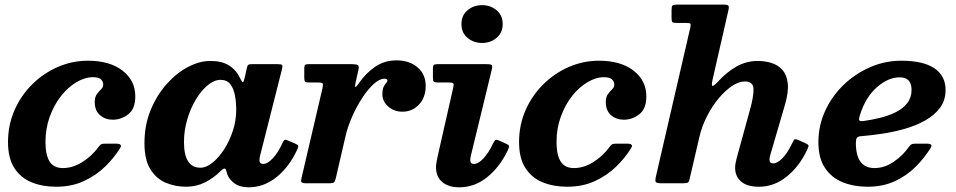

<svg xmlns="http://www.w3.org/2000/svg" viewBox="-20 -800 4172 838"><path d="M570.5 -379.5Q570.5 -325 539.8 -301.2Q509 -277.5 472 -277.5Q440 -277.5 416.8 -297Q393.5 -316.5 393.5 -355.5Q393.5 -376.5 402.8 -389Q412 -401.5 421.2 -410.5Q430.5 -419.5 430.5 -429.5Q430.5 -444 420.8 -453.5Q411 -463 385.5 -463Q350 -463 313.5 -441.2Q277 -419.5 246.5 -381Q216 -342.5 197.2 -291Q178.5 -239.5 178.5 -180Q178.5 -124.5 196.2 -95.5Q214 -66.5 254.5 -66.5Q298 -66.5 339.8 -93Q381.5 -119.5 409.5 -158Q415 -165.5 419.8 -169.2Q424.5 -173 438.5 -173H485.5Q516.5 -173 504.5 -154Q478.5 -111.5 439 -73Q399.5 -34.5 346.2 -9.8Q293 15 225 15Q165 15 117.5 -4.5Q70 -24 42.5 -66.8Q15 -109.5 15 -180Q15 -255 43.5 -319.5Q72 -384 121.2 -432.5Q170.5 -481 233 -508Q295.5 -535 363.5 -535Q459 -535 514.8 -491.8Q570.5 -448.5 570.5 -379.5Z M1276.5 -145.5Q1242 -71.5 1187 -27Q1132 17.5 1065 17.5Q1028 17.5 1004.8 1.2Q981.5 -15 972 -39Q970 -47 968.5 -51.5Q967 -56 966 -59.5Q962.5 -65.5 958 -64.2Q953.5 -63 944.5 -55Q914 -24 875.8 -4.5Q837.5 15 792.5 15Q745.5 15 704 -2.2Q662.5 -19.5 636.5 -61Q610.5 -102.5 610.5 -175Q610.5 -254 637.5 -319.5Q664.5 -385 707.5 -433.2Q750.5 -481.5 800.8 -507.8Q851 -534 897.5 -534Q949 -534 980.2 -514Q1011.5 -494 1029 -457Q1036 -441 1039.8 -441.2Q1043.5 -441.5 1048 -460.5L1058 -505.5Q1059.5 -513.5 1063.5 -516.8Q1067.5 -520 1079.5 -520H1191.5Q1209 -520 1211.5 -516Q1214 -512 1211 -499L1115 -120Q1112.5 -110.5 1112.5 -101Q1112.5 -84.5 1128.5 -84.5Q1148 -84.5 1171.2 -109.8Q1194.5 -135 1213 -176Q1218.5 -188 1222.5 -189.5Q1226.5 -191 1237.5 -186.5L1268 -173.5Q1280.5 -168 1281.8 -163.5Q1283 -159 1276.5 -145.5ZM1011 -320Q1011 -355 1005.2 -384.8Q999.5 -414.5 984.8 -433Q970 -451.5 942.5 -451.5Q915 -451.5 886.8 -428.2Q858.5 -405 835 -366Q811.5 -327 797.2 -278.8Q783 -230.5 783 -180Q783 -68 855 -68Q880 -68 907 -89.5Q934 -111 957.8 -147.5Q981.5 -184 996.2 -228.8Q1011 -273.5 1011 -320Z M1326 -520H1515.5Q1534 -520 1541.2 -516Q1548.5 -512 1544.5 -495.5L1533 -444Q1528.5 -424.5 1530.5 -420.8Q1532.5 -417 1547.5 -438.5Q1578 -482 1618.2 -509.2Q1658.5 -536.5 1711 -536.5Q1766.5 -536.5 1802.2 -506.2Q1838 -476 1838 -425Q1838 -375 1808.8 -343.8Q1779.5 -312.5 1736.5 -312.5Q1700 -312.5 1674.5 -335Q1649 -357.5 1649 -388Q1649 -410 1654.5 -421.2Q1660 -432.5 1665.5 -438Q1671 -443.5 1671 -448Q1671 -456.5 1657.5 -456.5Q1637 -456.5 1612 -434.2Q1587 -412 1562.5 -375Q1538 -338 1517.8 -292.8Q1497.5 -247.5 1487 -201L1446.5 -26Q1443 -10.5 1439 -5.2Q1435 0 1415 0H1318.5Q1300 0 1296.2 -4.5Q1292.5 -9 1296 -23L1387.5 -415Q1391 -431.5 1388 -435.8Q1385 -440 1365 -440H1328Q1313.5 -440 1310.8 -444.5Q1308 -449 1308 -463.5V-502Q1308 -513 1311.5 -516.5Q1315 -520 1326 -520Z M1994 -695Q1994 -733 2020.5 -755.2Q2047 -777.5 2084 -777.5Q2121 -777.5 2147.5 -755.2Q2174 -733 2174 -695Q2174 -657 2147.5 -634.8Q2121 -612.5 2084 -612.5Q2047 -612.5 2020.5 -634.8Q1994 -657 1994 -695ZM2125.5 -492.5 2035 -120Q2032.5 -110.5 2032.5 -101Q2032.5 -84.5 2048.5 -84.5Q2067.5 -84.5 2090.2 -108.8Q2113 -133 2131.5 -173Q2137.5 -185 2141.5 -188.5Q2145.5 -192 2159.5 -186L2191.5 -171.5Q2203 -166 2201.8 -159.5Q2200.5 -153 2194.5 -140.5Q2159.5 -69 2105.2 -25.8Q2051 17.5 1985 17.5Q1936.5 17.5 1909.8 -5.8Q1883 -29 1883 -70Q1883 -79 1885.2 -91.8Q1887.5 -104.5 1889 -112.5L1958 -417Q1961.5 -431.5 1958.5 -435.8Q1955.5 -440 1938.5 -440H1891.5Q1877 -440 1873.2 -443.8Q1869.5 -447.5 1869.5 -462V-501.5Q1869.5 -514 1874 -517Q1878.5 -520 1890.5 -520H2101.5Q2123.5 -520 2126.8 -515.8Q2130 -511.5 2125.5 -492.5Z M2801 -379.5Q2801 -325 2770.2 -301.2Q2739.5 -277.5 2702.5 -277.5Q2670.5 -277.5 2647.2 -297Q2624 -316.5 2624 -355.5Q2624 -376.5 2633.2 -389Q2642.5 -401.5 2651.8 -410.5Q2661 -419.5 2661 -429.5Q2661 -444 2651.2 -453.5Q2641.5 -463 2616 -463Q2580.5 -463 2544 -441.2Q2507.5 -419.5 2477 -381Q2446.5 -342.5 2427.8 -291Q2409 -239.5 2409 -180Q2409 -124.5 2426.8 -95.5Q2444.5 -66.5 2485 -66.5Q2528.5 -66.5 2570.2 -93Q2612 -119.5 2640 -158Q2645.5 -165.5 2650.2 -169.2Q2655 -173 2669 -173H2716Q2747 -173 2735 -154Q2709 -111.5 2669.5 -73Q2630 -34.5 2576.8 -9.8Q2523.5 15 2455.5 15Q2395.5 15 2348 -4.5Q2300.5 -24 2273 -66.8Q2245.5 -109.5 2245.5 -180Q2245.5 -255 2274 -319.5Q2302.5 -384 2351.8 -432.5Q2401 -481 2463.5 -508Q2526 -535 2594 -535Q2689.5 -535 2745.2 -491.8Q2801 -448.5 2801 -379.5Z M3502.5 -145.5Q3469 -74 3414 -29.5Q3359 15 3292.5 15Q3241 15 3214.8 -7.5Q3188.5 -30 3188.5 -68Q3188.5 -77 3190.5 -88.2Q3192.5 -99.5 3195 -108.5L3253 -320Q3269 -375.5 3268.8 -410Q3268.5 -444.5 3231 -444.5Q3205 -444.5 3175.2 -424.8Q3145.5 -405 3117 -371Q3088.5 -337 3066 -293.2Q3043.5 -249.5 3032.5 -202L2991 -23.5Q2988 -8 2983.5 -4Q2979 0 2960.5 0H2870Q2846.5 0 2842.5 -5.2Q2838.5 -10.5 2842.5 -28.5L2993 -680Q2996 -693.5 2992.8 -696.8Q2989.5 -700 2972 -700H2932Q2918 -700 2914.5 -703.8Q2911 -707.5 2911 -722V-755.5Q2911 -772 2915.2 -776Q2919.5 -780 2936 -780H3135Q3154.5 -780 3158.8 -775.5Q3163 -771 3159 -754.5L3090 -452Q3085 -429.5 3088.8 -425.5Q3092.5 -421.5 3111.5 -441.5Q3152.5 -486.5 3195.5 -510.2Q3238.5 -534 3287 -534Q3318.5 -534 3347 -525.2Q3375.5 -516.5 3394.8 -495Q3414 -473.5 3418.2 -436Q3422.5 -398.5 3405.5 -341L3342.5 -125.5Q3338.5 -111.5 3338.5 -103.5Q3338.5 -87 3354.5 -87Q3373 -87 3395 -109.5Q3417 -132 3435.5 -171Q3442.5 -184 3445.5 -189.8Q3448.5 -195.5 3465 -188.5L3493.5 -176Q3508 -169.5 3508.8 -164.8Q3509.5 -160 3502.5 -145.5Z M3552 -180Q3552 -251.5 3581.2 -315.5Q3610.5 -379.5 3661.2 -428.8Q3712 -478 3777.2 -506.5Q3842.5 -535 3914 -535Q4009.5 -535 4058.2 -502Q4107 -469 4107 -407.5Q4107 -362 4082.8 -329.5Q4058.5 -297 4018.5 -274.5Q3978.5 -252 3929.8 -238Q3881 -224 3830.8 -216.5Q3780.5 -209 3737.5 -205.5Q3724 -204.5 3719.8 -198.2Q3715.5 -192 3715.5 -176.5Q3715.5 -66.5 3796.5 -66.5Q3840.5 -66.5 3880.2 -93.5Q3920 -120.5 3947.5 -159.5Q3953 -167 3958 -170Q3963 -173 3977 -173H4022.5Q4040.5 -173 4044.2 -168.2Q4048 -163.5 4039.5 -150.5Q4013.5 -109 3975.2 -71Q3937 -33 3885.2 -9Q3833.5 15 3767 15Q3707 15 3658.2 -4.5Q3609.5 -24 3580.8 -66.8Q3552 -109.5 3552 -180ZM3747 -271.5Q3784 -276.5 3821.5 -285.8Q3859 -295 3890 -310.5Q3921 -326 3939.8 -350Q3958.5 -374 3958.5 -408Q3958.5 -462.5 3906.5 -462.5Q3856.5 -462.5 3807 -419Q3757.5 -375.5 3733 -297Q3728 -281.5 3730 -275.8Q3732 -270 3747 -271.5Z"/></svg>

Font: Besley*
Style: Bold Italic
Weight: 700
Italic angle: -13°
Designer: Owen Earl
Foundry: indestructible type*
Version: Version 2.000; ttfautohint (v1.8.3)